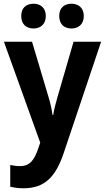

<svg xmlns="http://www.w3.org/2000/svg" viewBox="-20 -771 564 1031"><path d="M94 -685C94 -640 122 -618 160 -618C197 -618 226 -641 226 -685C226 -729 197 -751 160 -751C122 -751 94 -730 94 -685ZM298 -685C298 -641 325 -618 364 -618C401 -618 430 -641 430 -685C430 -729 401 -751 364 -751C326 -751 298 -730 298 -685ZM1 -547 196 -5 185 27C164 88 141 121 87 121C68 121 49 118 35 115V232C54 236 77 240 106 240C221 240 279 178 322 51L523 -547H375L289 -251C279 -217 270 -182 266 -154H262C258 -184 250 -220 240 -252L152 -547Z"/></svg>

Font: Noto Sans Lao Looped SemiCondensed
Style: Bold
Weight: 700
Width: 4
Designer: Mark Frömberg, Ben Mitchell
Foundry: The Fontpad Ltd
Version: Version 1.002